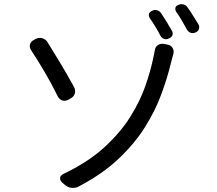

<svg xmlns="http://www.w3.org/2000/svg" viewBox="-20 -865 1040 922"><path d="M280 13Q267 1 268.5 -11Q270 -23 287 -31Q404 -87 481.5 -158Q559 -229 606.5 -305.5Q654 -382 678.5 -453.5Q703 -525 715 -582Q717 -591 719.5 -603Q722 -615 723 -621Q725 -639 737 -648Q749 -657 768 -654L783 -651Q801 -648 809 -634.5Q817 -621 812 -604Q809 -594 807.5 -587.5Q806 -581 803 -571Q785 -495 755.5 -414.5Q726 -334 676.5 -255Q627 -176 550 -103Q473 -30 359 30Q343 39 324 37Q305 35 291 22ZM151 -678Q167 -686 183 -681.5Q199 -677 208 -663Q241 -610 273.5 -555.5Q306 -501 335 -448Q344 -432 339.5 -416.5Q335 -401 320 -393L310 -387Q294 -378 279.5 -382.5Q265 -387 257 -403Q226 -466 193.5 -521Q161 -576 130 -623Q120 -638 124 -652Q128 -666 144 -674ZM712 -814Q723 -819 735 -815.5Q747 -812 754 -801Q767 -782 780.5 -760Q794 -738 805 -718Q812 -707 808 -696Q804 -685 790 -680Q779 -674 767.5 -678.5Q756 -683 750 -694Q739 -716 725.5 -738Q712 -760 699 -778Q686 -803 712 -814ZM838 -842Q849 -847 861.5 -843.5Q874 -840 881 -829Q895 -810 907.5 -789Q920 -768 933 -748Q939 -737 935.5 -726Q932 -715 919 -709Q892 -699 877 -724Q865 -746 852.5 -767.5Q840 -789 827 -807Q820 -818 822.5 -828Q825 -838 838 -842Z"/></svg>

Font: Chiron GoRound TC
Style: Regular
Weight: 400
Designer: Ryoko NISHIZUKA 西塚涼子 (kana, bopomofo & ideographs); Paul D. Hunt (Latin, Greek & Cyrillic); Sandoll Communications 산돌커뮤니
Foundry: Adobe
Version: Version 1.000;hotconv 1.1.1;makeotfexe 2.6.0